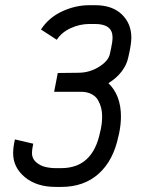

<svg xmlns="http://www.w3.org/2000/svg" viewBox="-20 -716 565 748"><path d="M377.9 -262.2Q377.9 -279.3 374.3 -294.7Q370.6 -310.1 362.3 -325.2Q354 -340.3 336.7 -349.4Q319.3 -358.4 295.4 -358.4H190.9L205.1 -431.6L287.1 -432.6Q329.6 -433.1 366 -455.8Q402.3 -478.5 408.2 -506.3L412.6 -526.9Q418.5 -553.2 418.5 -570.3Q418.5 -622.6 350.1 -622.6H328.6Q291 -622.6 255.6 -606.4Q220.2 -590.3 201.2 -561L139.6 -601.1Q169.9 -647.5 221.9 -671.6Q273.9 -695.8 328.6 -695.8H350.1Q417.5 -695.8 454.6 -659.9Q491.7 -624 491.7 -569.8Q491.7 -548.8 483.9 -511.2L479.5 -491.7Q473.6 -462.9 453.4 -436.8Q433.1 -410.6 402.3 -392.1Q451.2 -344.7 451.2 -262.2Q451.2 -230.5 443.8 -195.3L441.4 -185.5Q421.9 -90.8 364.5 -39.3Q307.1 12.2 218.8 12.2H197.3Q123 12.2 77.1 -25.6Q31.2 -63.5 31.2 -119.1Q31.2 -142.6 38.1 -172.9L109.4 -156.2Q104.5 -131.8 104.5 -120.1Q104.5 -98.1 120.6 -84.2Q136.7 -70.3 156.2 -65.7Q175.8 -61 197.3 -61H218.8Q341.8 -61 370.1 -202.1L372.6 -211.9Q377.9 -238.8 377.9 -262.2Z"/></svg>

Font: Anka/Coder Condensed
Style: Italic
Weight: 400
Width: 4
Italic angle: -12°
Monospace: yes
Version: Version 001.100